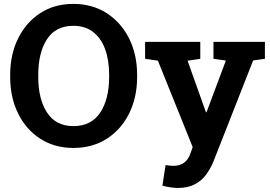

<svg xmlns="http://www.w3.org/2000/svg" viewBox="-20 -741 1373 975"><path d="M353 10.3Q256.8 10.3 184.6 -36.4Q112.3 -83 72 -164.6Q31.7 -246.1 31.7 -350.1V-360.8Q31.7 -464.4 72 -545.9Q112.3 -627.4 184.3 -674.3Q256.3 -721.2 352.5 -721.2Q448.7 -721.2 521.7 -674.3Q594.7 -627.4 635.5 -545.9Q676.3 -464.4 676.3 -360.8V-350.1Q676.3 -246.1 635.7 -164.6Q595.2 -83 522.2 -36.4Q449.2 10.3 353 10.3ZM353 -100.6Q443.4 -100.6 488.8 -169.2Q534.2 -237.8 534.2 -350.1V-361.8Q534.2 -435.5 513.7 -491.5Q493.2 -547.4 452.9 -578.6Q412.6 -609.9 352.5 -609.9Q262.7 -609.9 218.5 -541.5Q174.3 -473.1 174.3 -361.8V-350.1Q174.3 -237.8 219 -169.2Q263.7 -100.6 353 -100.6ZM883.3 213.4Q865.2 213.4 844.2 210.2Q823.2 207 804.7 201.7L820.8 97.2Q830.1 99.1 841.3 100.1Q852.5 101.1 860.8 101.1Q925.3 101.1 946.8 38.6L958.5 5.9L781.7 -433.1L716.8 -442.4V-528.3H997.1V-442.4L932.6 -432.6L1015.6 -199.7L1025.9 -170.9H1028.8L1127 -433.6L1064 -442.4V-528.3H1325.2V-442.4L1265.6 -434.1L1064 78.6Q1049.3 115.2 1026.6 146Q1003.9 176.8 969 195.1Q934.1 213.4 883.3 213.4Z"/></svg>

Font: Roboto Slab
Style: Bold
Weight: 700
Designer: Google
Version: Version 2.000; ttfautohint (v1.8.1.43-b0c9)